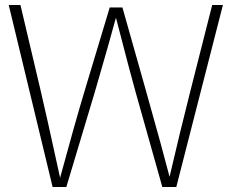

<svg xmlns="http://www.w3.org/2000/svg" viewBox="-20 -750 930 770"><path d="M874 -730 687 0H631L524 -380Q506 -443 445 -679Q422 -593 360 -380L246 0H191L15 -730H62L142 -391Q163 -303 221 -37Q278 -248 321 -391L420 -720H471L564 -391Q635 -139 660 -41Q703 -226 745 -391L831 -730Z"/></svg>

Font: Nacelle UltraLight
Style: Regular
Weight: 200
Designer: Sora Sagano
Foundry: Sora Sagano
Version: Version 1.000;FEAKit 1.0